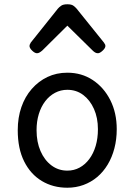

<svg xmlns="http://www.w3.org/2000/svg" viewBox="-20 -859 629 898"><path d="M295 19Q228 19 175.5 -12.5Q123 -44 93 -104Q63 -164 63 -250Q63 -309 80 -358Q97 -407 128.5 -443Q160 -479 202 -499Q244 -519 295 -519Q362 -519 414 -484.5Q466 -450 496 -390.5Q526 -331 526 -255Q526 -207 515 -165Q504 -123 483.5 -89Q463 -55 434.5 -31Q406 -7 370.5 6Q335 19 295 19ZM295 -61Q326 -61 352 -75Q378 -89 397.5 -115Q417 -141 427.5 -176.5Q438 -212 438 -255Q438 -308 419.5 -349.5Q401 -391 369 -415Q337 -439 295 -439Q264 -439 237.5 -425Q211 -411 191.5 -385.5Q172 -360 161.5 -325.5Q151 -291 151 -250Q151 -195 169.5 -152.5Q188 -110 220.5 -85.5Q253 -61 295 -61ZM153 -610Q143 -610 130.5 -622Q118 -634 118 -644Q118 -647 119 -650Q120 -653 124 -660L251 -819Q257 -826 266.5 -832.5Q276 -839 295 -839Q314 -839 323 -832.5Q332 -826 338 -819L466 -660Q471 -653 472 -650Q473 -647 473 -644Q473 -634 460 -622Q447 -610 438 -610Q431 -610 425 -613.5Q419 -617 413 -623L295 -739L178 -623Q171 -617 165 -613.5Q159 -610 153 -610Z"/></svg>

Font: Playwrite FR Moderne
Style: Regular
Weight: 400
Designer: Veronika Burian, José Scaglione
Foundry: TypeTogether
Version: Version 1.002